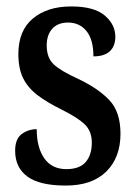

<svg xmlns="http://www.w3.org/2000/svg" viewBox="-20 -566 421 596"><path d="M184 10Q103 10 65 -18Q27 -46 27 -98Q27 -135 47.5 -150Q68 -165 94 -165Q94 -108 117.5 -74.5Q141 -41 186 -41Q227 -41 246 -63Q265 -85 265 -123Q265 -158 244 -179Q223 -200 173 -225Q126 -248 96 -271Q66 -294 51.5 -324Q37 -354 37 -398Q37 -471 82 -508.5Q127 -546 201 -546Q272 -546 305 -518Q338 -490 338 -452Q338 -423 321 -407Q304 -391 270 -391Q270 -443 248.5 -469.5Q227 -496 191 -496Q160 -496 142.5 -477Q125 -458 125 -425Q125 -387 146.5 -366.5Q168 -346 223 -321Q286 -291 320 -254.5Q354 -218 354 -151Q354 -77 310 -33.5Q266 10 184 10Z"/></svg>

Font: Noto Serif Tamil ExtraCondensed SemiBold
Style: Regular
Weight: 600
Width: 2
Designer: Indian Type Foundry, Tom Grace, and the Monotype Design Team
Foundry: Monotype Imaging Inc.
Version: Version 2.004; ttfautohint (v1.8.4.7-5d5b)